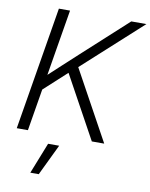

<svg xmlns="http://www.w3.org/2000/svg" viewBox="-102 -802 875 1117"><g transform="rotate(10 335.5 -243.5)"><path d="M33.2 0 153.8 -727.5H219.7L177.2 -472.2L154.8 -336.4Q194.3 -373 232.9 -408.7Q271.5 -444.3 312.5 -481.9L581.5 -727.5H670.9L323.7 -412.1L549.8 0H476.6L273.9 -369.6L140.1 -247.1L99.1 0ZM155.8 241.2 228.5 57.6H293.9L205.6 241.2Z"/></g></svg>

Font: Inter Display Light
Style: Italic
Weight: 300
Italic angle: -9.39999°
Designer: Rasmus Andersson
Foundry: rsms
Version: Version 4.000;git-a52131595